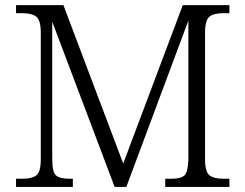

<svg xmlns="http://www.w3.org/2000/svg" viewBox="-20 -734 964 754"><path d="M266.1 -32.2V0H43V-32.2H69.8Q105 -32.2 122.6 -45.2Q140.1 -58.1 140.1 -108.9V-605Q140.1 -654.8 122.6 -668.5Q105 -682.1 69.8 -682.1H43V-713.9H229L463.9 -91.8L697.8 -713.9H880.9V-682.1H855Q819.8 -682.1 802.5 -668.5Q785.2 -654.8 785.2 -603V-110.8Q785.2 -59.1 802.5 -45.7Q819.8 -32.2 855 -32.2H880.9V0H628.9V-32.2H654.8Q689.9 -32.2 703.9 -44.7Q717.8 -57.1 719.7 -106V-652.8L476.1 0H430.2L185.1 -648.9V-110.8Q185.1 -59.1 199.5 -45.7Q213.9 -32.2 250 -32.2Z"/></svg>

Font: Koh Santepheap Light
Style: Regular
Weight: 300
Designer: Danh Hong
Version: Version 2.002; ttfautohint (v1.8.3)